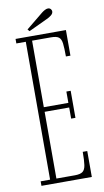

<svg xmlns="http://www.w3.org/2000/svg" viewBox="-92 -857 488 901"><g transform="rotate(-10 152.5 -407.0)"><path d="M30 0V-21.5H75V-678.5H30V-700H270V-578H248.5Q248.5 -618.5 245.8 -640.2Q243 -662 232 -670.2Q221 -678.5 195 -678.5H105V-361.5H222V-415.5H242.5V-286.5H222V-339.5H105V-21.5H193Q219 -21.5 230.5 -30.2Q242 -39 245.2 -61Q248.5 -83 248.5 -123.5H270V0ZM101 -724.5 93 -734 174.5 -800.5Q181.5 -806 189.5 -810.2Q197.5 -814.5 204.5 -814.5Q209.5 -814.5 213.5 -812.2Q217.5 -810 220 -805Q222 -801.5 222 -797.5Q222 -787.5 212 -779.5Q202 -771.5 190.5 -766.5Z"/></g></svg>

Font: Imbue 48pt Thin
Style: Regular
Weight: 250
Designer: Tyler Finck
Foundry: Etcetera Type Company
Version: Version 1.102